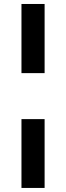

<svg xmlns="http://www.w3.org/2000/svg" viewBox="-20 -825 329 956"><path d="M86.9 -460.9V-805.2H202.1V-460.9ZM86.9 110.8V-231.9H202.1V110.8Z"/></svg>

Font: TruenoSBd
Style: Demi
Weight: 600
Designer: Julieta Ulanovsky
Foundry: Julieta Ulanovsky
Version: Version 3.001b